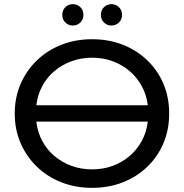

<svg xmlns="http://www.w3.org/2000/svg" viewBox="-20 -897 888 925"><path d="M424 -708Q504 -708 571.5 -681.5Q639 -655 689.5 -606.5Q740 -558 767.5 -493Q795 -428 795 -350Q795 -272 767.5 -207Q740 -142 689.5 -93.5Q639 -45 571.5 -18.5Q504 8 424 8Q343 8 275 -19Q207 -46 157 -94.5Q107 -143 79 -208Q51 -273 51 -350Q51 -427 79 -492Q107 -557 157 -605.5Q207 -654 275 -681Q343 -708 424 -708ZM424 -619Q371 -619 324.5 -602Q278 -585 242 -554.5Q206 -524 183.5 -482Q161 -440 155 -390H692Q686 -440 663 -482Q640 -524 604.5 -554.5Q569 -585 523 -602Q477 -619 424 -619ZM424 -81Q477 -81 523 -98Q569 -115 604.5 -145.5Q640 -176 663 -218Q686 -260 692 -311H155Q161 -260 183.5 -218Q206 -176 242 -145.5Q278 -115 324.5 -98Q371 -81 424 -81ZM517 -774Q496 -774 481 -788.5Q466 -803 466 -825Q466 -848 481 -862.5Q496 -877 517 -877Q538 -877 553 -862.5Q568 -848 568 -825Q568 -803 553 -788.5Q538 -774 517 -774ZM331 -774Q310 -774 295 -788.5Q280 -803 280 -825Q280 -848 295 -862.5Q310 -877 331 -877Q352 -877 367 -862.5Q382 -848 382 -825Q382 -803 367 -788.5Q352 -774 331 -774Z"/></svg>

Font: MOST Montserrat Medium
Style: Regular
Weight: 500
Designer: Julieta Ulanovsky
Foundry: Julieta Ulanovsky
Version: Version 8.000;March 11, 2024;FontCreator 15.0.0.2926 64-bit